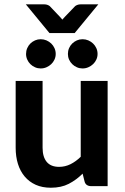

<svg xmlns="http://www.w3.org/2000/svg" viewBox="-20 -858 577 885"><path d="M52.2 0ZM176.3 -484.9V-176.8Q176.3 -134.8 195.3 -111.8Q214.4 -88.9 252.4 -88.9Q280.3 -88.9 305.2 -101.3Q330.1 -113.8 352.1 -135.3V-484.9H476.1V0H399.9Q388.2 0 380.1 -5.6Q372.1 -11.2 369.6 -22.5L360.8 -57.6Q332 -28.8 297.1 -10.7Q262.2 7.3 214.4 7.3Q174.8 7.3 144.5 -6.3Q114.3 -20 93.8 -44.4Q73.2 -68.8 62.7 -102.5Q52.2 -136.2 52.2 -176.8V-484.9ZM99.1 -837.9H185.1Q192.4 -837.9 199 -835.4Q205.6 -833 209.5 -829.6L256.8 -779.8Q262.2 -773.9 267.6 -767.6Q270.5 -771 273.2 -774.2Q275.9 -777.3 278.8 -780.3L325.7 -829.1Q329.1 -832.5 336.2 -835.2Q343.3 -837.9 350.6 -837.9H433.1L324.2 -705.6H208ZM236.8 -609.4Q236.8 -595.7 231.2 -583.5Q225.6 -571.3 216.1 -562.3Q206.5 -553.2 194.1 -547.9Q181.6 -542.5 167.5 -542.5Q153.8 -542.5 141.6 -547.9Q129.4 -553.2 120.1 -562.3Q110.8 -571.3 105.5 -583.5Q100.1 -595.7 100.1 -609.4Q100.1 -623.5 105.5 -636Q110.8 -648.4 120.1 -657.5Q129.4 -666.5 141.6 -671.9Q153.8 -677.2 167.5 -677.2Q181.6 -677.2 194.1 -671.9Q206.5 -666.5 216.1 -657.5Q225.6 -648.4 231.2 -636Q236.8 -623.5 236.8 -609.4ZM429.7 -609.4Q429.7 -595.7 424.1 -583.5Q418.5 -571.3 408.9 -562.3Q399.4 -553.2 387 -547.9Q374.5 -542.5 360.4 -542.5Q346.7 -542.5 334.5 -547.9Q322.3 -553.2 313 -562.3Q303.7 -571.3 298.3 -583.5Q293 -595.7 293 -609.4Q293 -623.5 298.3 -636Q303.7 -648.4 313 -657.5Q322.3 -666.5 334.5 -671.9Q346.7 -677.2 360.4 -677.2Q374.5 -677.2 387 -671.9Q399.4 -666.5 408.9 -657.5Q418.5 -648.4 424.1 -636Q429.7 -623.5 429.7 -609.4Z"/></svg>

Font: Carlito
Style: Bold
Weight: 700
Designer: Lukasz Dziedzic
Foundry: tyPoland Lukasz Dziedzic
Version: Version 1.104